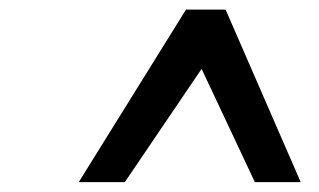

<svg xmlns="http://www.w3.org/2000/svg" viewBox="-20 -732 665 400"><path d="M144 -352.5 367.5 -712H450L606.5 -352.5H511L400 -588.5L240 -352.5Z"/></svg>

Font: Overpass Medium
Style: Italic
Weight: 500
Italic angle: -10°
Designer: Delve Withrington, Dave Bailey, Thomas Jockin
Foundry: Delve Fonts LLC
Version: Version 4.000